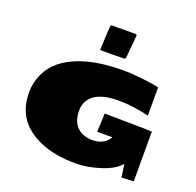

<svg xmlns="http://www.w3.org/2000/svg" viewBox="-168 -1177 1409 1378"><g transform="rotate(20 536.5 -488.5)"><path d="M437 -806.2V-808.1Q444.3 -983.4 447.3 -990.5Q450.2 -997.6 458.5 -997.6Q526.4 -997.6 636.7 -998.5Q647.9 -998.5 647 -986.8L633.3 -833.5Q630.9 -810.5 627.4 -807.6Q624 -804.7 618.7 -804.2Q567.9 -802.7 442.4 -802.7Q437 -802.7 437 -806.2ZM919.9 -477.5Q797.4 -507.8 686 -507.8Q506.8 -507.8 458.5 -411.1Q443.8 -381.8 443.8 -344.2Q443.8 -262.2 487.3 -219.2Q530.8 -176.3 605.5 -176.3Q653.8 -176.3 686.3 -195.8Q718.8 -215.3 733.9 -244.6H617.7L624 -385.7Q627.9 -385.3 801.5 -383.5Q975.1 -381.8 986.3 -379.4V0L894.5 4.9L879.9 -94.7Q837.4 -42.5 737.8 -10.3Q638.2 22 552.7 22Q467.3 22 396 8.8Q324.7 -4.4 263.2 -33Q201.7 -61.5 157 -102.8Q112.3 -144 86.9 -204.1Q61.5 -264.2 61.5 -342.8Q61.5 -421.4 93.8 -488.3Q126 -555.2 180.7 -598.6Q336.4 -723.1 647 -723.1Q699.2 -723.1 785.4 -714.1Q871.6 -705.1 919.9 -692.9Z"/></g></svg>

Font: Seymour One
Style: Book
Weight: 400
Designer: vernon adams
Foundry: vernon adams
Version: Version 1.000; ttfautohint (v0.93) -l 8 -r 50 -G 200 -x 0 -w